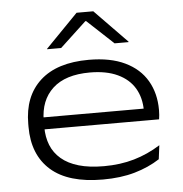

<svg xmlns="http://www.w3.org/2000/svg" viewBox="-51 -743 769 807"><g transform="rotate(-5 333.0 -340.0)"><path d="M351 14.5Q205.5 14.5 132 -50.2Q58.5 -115 58.5 -233V-245.5Q58.5 -362 129.5 -427Q200.5 -492 335 -492Q426 -492 487.5 -462.5Q549 -433 580 -380Q611 -327 611 -257V-254.5Q611 -245.5 610.2 -235.5Q609.5 -225.5 608 -217H545.5Q546.5 -226 547 -237.2Q547.5 -248.5 547.5 -259Q547.5 -313.5 523.5 -353.8Q499.5 -394 452 -416.2Q404.5 -438.5 335 -438.5Q231.5 -438.5 178 -389Q124.5 -339.5 124.5 -253V-246.5V-239V-226.5Q124.5 -184.5 138.2 -150.2Q152 -116 180.8 -91.5Q209.5 -67 254 -54Q298.5 -41 360.5 -41Q429.5 -41 488 -58Q546.5 -75 599.5 -108.5L592 -50Q545 -19.5 485.8 -2.5Q426.5 14.5 351 14.5ZM88.5 -217V-267.5H594V-217ZM301.5 -693.5H372L508.5 -553.5V-551.5H449.5L338.5 -655H335L224 -551.5H165V-553.5Z"/></g></svg>

Font: Anek Latin Expanded Light
Style: Regular
Weight: 300
Width: 7
Designer: Yesha Goshar
Foundry: Ek Type
Version: Version 1.003